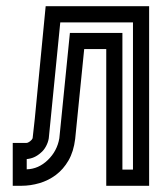

<svg xmlns="http://www.w3.org/2000/svg" viewBox="-20 -598 526 618"><path d="M205 -492H374V-52H408V-526H174L137 -153Q135 -140 128 -127Q121 -114 111 -106Q91 -88 66 -86V-53Q104 -54 134 -83Q164 -112 171 -153ZM21 -138H65Q70 -138 76.5 -143Q83 -148 85 -153L92 -216L127 -578H460V0H322V-440H251L222 -151Q217 -110 200.5 -81.5Q184 -53 160 -35Q136 -17 107 -8.5Q78 0 49 0H21Z"/></svg>

Font: Aurach Bi
Style: Regular
Weight: 400
Designer: Peter Wiegel
Foundry: Peter Wiegel
Version: Version 1.002